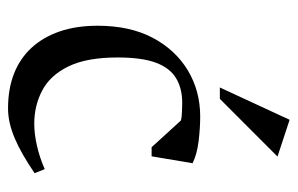

<svg xmlns="http://www.w3.org/2000/svg" viewBox="-150 -572 734 473"><g transform="rotate(90 216.5 -335.0)"><path d="M246.6 11.7Q198.6 11.7 161 -3Q123.5 -17.6 97.2 -46.2Q70.9 -74.8 56.9 -115.6Q42.9 -156.5 42.9 -208.9Q42.9 -288.3 72.5 -344.5Q102.1 -400.6 152.8 -431.2Q203.6 -461.7 266.6 -461.7Q294.7 -461.7 327.1 -457.8Q359.5 -453.9 381.6 -442.9L364.6 -342H342.2L276.2 -414.3Q269.9 -416.1 254.8 -416.8Q239.6 -417.4 232.7 -417.4Q197.3 -417.4 172 -402.2Q146.7 -386.9 133.9 -352.3Q121.1 -317.7 121.1 -258Q121.1 -181.9 143.2 -136.9Q165.3 -91.8 202.6 -72.4Q239.9 -52.9 284.1 -52.9Q309.5 -52.9 338.4 -59.5Q367.2 -66 396.2 -78.7L406.2 -53.7Q381.8 -37.3 360.3 -24.9Q338.8 -12.6 319.7 -4.6Q300.6 3.4 282.4 7.6Q264.3 11.7 246.6 11.7ZM195 -510.1 274.6 -682 365.2 -652.1 223 -510.1Z"/></g></svg>

Font: Ancizar Serif Light
Style: Regular
Weight: 300
Designer: Cesar Puertas, Viviana Monsalve, Julian Moncada, Julian Prieto, Jose Castro, Felipe Aragon, Mariel Hernandez, Sara Alarc
Version: Version 8.100